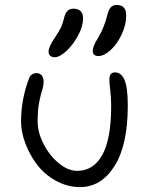

<svg xmlns="http://www.w3.org/2000/svg" viewBox="-20 -764 619 774"><path d="M377 -538.1Q354 -538.1 354 -559.1Q354 -578.1 375 -610.8Q399.9 -651.9 413.1 -705.1Q418 -725.6 427 -734.9Q436 -744.1 450.2 -744.1Q488.8 -744.1 488.8 -702.1Q488.8 -663.6 470.2 -624.5Q451.7 -585.4 425.5 -561.8Q399.4 -538.1 377 -538.1ZM200.2 -533.2Q189.5 -533.2 182.6 -539.1Q175.8 -544.9 175.8 -556.2Q175.8 -575.2 202.1 -613.8Q219.2 -639.2 226.1 -654.1Q232.9 -668.9 238.8 -692.9Q247.1 -729 274.9 -729Q314.9 -729 314.9 -689.9Q314.9 -658.2 294.7 -620.6Q274.4 -583 247.3 -558.1Q220.2 -533.2 200.2 -533.2ZM303.2 -9.8Q251.5 -9.8 205.3 -35.4Q159.2 -61 129.4 -100.3Q99.6 -139.6 82.3 -185.8Q64.9 -231.9 64.9 -273.9Q64.9 -364.3 97.2 -448.2Q100.1 -457.5 108.4 -463.4Q116.7 -469.2 127 -469.2Q141.1 -469.2 148.4 -459.7Q155.8 -450.2 155.8 -434.1Q155.8 -418 149.7 -399.7Q143.6 -381.3 137.7 -350.8Q131.8 -320.3 131.8 -273.9Q131.8 -230 155.8 -183.3Q179.7 -136.7 217 -106Q254.4 -75.2 291 -75.2Q356.9 -75.2 392.6 -139.9Q428.2 -204.6 428.2 -336.9Q428.2 -367.7 424.6 -398.2Q420.9 -428.7 420.9 -443.8Q420.9 -472.2 443.8 -472.2Q468.8 -472.2 481.9 -441.9Q495.1 -411.6 495.1 -337.9Q495.1 -178.7 441.4 -94.2Q387.7 -9.8 303.2 -9.8Z"/></svg>

Font: Shantell Sans Irregular
Style: Regular
Weight: 300
Designer: Stephen Nixon, Anya Danilova, Shantell Martin
Foundry: Arrow Type
Version: Version 1.006;[9816181b4]